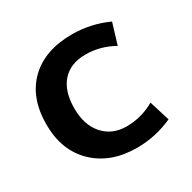

<svg xmlns="http://www.w3.org/2000/svg" viewBox="-126 -656 792 792"><g transform="rotate(-30 270.0 -260.0)"><path d="M451 -124 481 -27Q399 10 311 10Q186 10 110 -63Q34 -136 34 -260Q34 -387 107.5 -458.5Q181 -530 311 -530Q399 -530 481 -493L451 -394Q388 -430 317 -430Q246 -430 206.5 -386Q167 -342 167 -260Q167 -180 208.5 -134Q250 -88 317 -88Q389 -88 451 -124Z"/></g></svg>

Font: M PLUS 1p
Style: Bold
Weight: 700
Version: Version 1.062